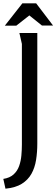

<svg xmlns="http://www.w3.org/2000/svg" viewBox="-44 -927 340 1158"><path d="M73 -728H181V-61Q181 -9 173.5 38Q166 85 145.5 121.5Q125 158 87.5 181.5Q50 205 -11 211L-24 152Q15 146 38 125Q61 104 71.5 74Q82 44 85 10Q88 -24 88 -55V-662ZM133 -834 54 -772H-15L91 -907H174L276 -773H209Z"/></svg>

Font: Rosario Light
Style: Regular
Weight: 400
Version: Version 1.101; ttfautohint (v1.8.1.43-b0c9)